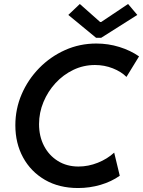

<svg xmlns="http://www.w3.org/2000/svg" viewBox="-20 -949 728 977"><path d="M377.4 7.8Q280.3 7.8 208.5 -33.9Q136.7 -75.7 97.4 -147.9Q58.1 -220.2 58.1 -311.5Q58.1 -395 90.3 -469.7Q122.6 -544.4 179.4 -602.5Q236.3 -660.6 310.8 -694.1Q385.3 -727.5 470.2 -727.5Q530.8 -727.5 587.4 -710Q644 -692.4 687.5 -662.1L623.5 -557.6Q596.7 -584.5 554 -601.3Q511.2 -618.2 463.4 -618.2Q404.8 -618.2 353.3 -593.5Q301.8 -568.8 262.7 -526.4Q223.6 -483.9 201.2 -429.9Q178.7 -376 178.7 -317.4Q178.7 -255.4 203.9 -206.8Q229 -158.2 274.4 -129.9Q319.8 -101.6 379.4 -101.6Q429.2 -101.6 477.5 -120.8Q525.9 -140.1 561 -172.4L589.4 -54.7Q547.4 -24.9 491.9 -8.5Q436.5 7.8 377.4 7.8ZM468.8 -756.8 327.6 -873 386.2 -928.7 489.7 -836.9H494.6L631.8 -928.7L678.7 -873L495.1 -756.8Z"/></svg>

Font: Reddit Sans SemiBold
Style: Italic
Weight: 600
Italic angle: -11.25°
Designer: Stephen Hutchings
Version: Version 1.013